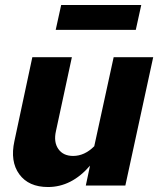

<svg xmlns="http://www.w3.org/2000/svg" viewBox="-20 -746 640 772"><path d="M173 6Q95 6 57.5 -45.5Q20 -97 38 -179L110 -516H269L205 -219Q195 -175 214.5 -147Q234 -119 274 -119Q320 -119 359 -158L437 -516H596L484 0H325L342 -80Q268 6 173 6ZM204 -626 226 -726H548L526 -626Z"/></svg>

Font: Red Hat Mono
Style: Bold Italic
Weight: 700
Italic angle: -12°
Monospace: yes
Designer: Pentagram, MCKL
Foundry: Pentagram, MCKL
Version: Version 1.023; ttfautohint (v1.8.3)